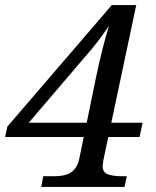

<svg xmlns="http://www.w3.org/2000/svg" viewBox="-34 -734 613 754"><path d="M128 0 136 -42H180Q203 -42 222.5 -47Q242 -52 257 -67.5Q272 -83 278 -114L345 -439Q354 -483 367 -535Q380 -587 394 -633Q383 -616 366.5 -593.5Q350 -571 333.5 -550.5Q317 -530 306 -518L49 -217L34 -252H526L514 -196H-14L-5 -237L405 -714H501L373 -110Q372 -104 370.5 -95.5Q369 -87 369 -82Q369 -57 389.5 -49.5Q410 -42 441 -42H464L455 0Z"/></svg>

Font: Noto Serif Tamil
Style: Italic
Weight: 400
Italic angle: -12°
Designer: Indian Type Foundry, Tom Grace, and the Monotype Design Team
Foundry: Monotype Imaging Inc.
Version: Version 2.003